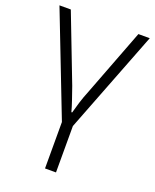

<svg xmlns="http://www.w3.org/2000/svg" viewBox="-144 -615 756 937"><g transform="rotate(20 234.5 -146.0)"><path d="M263 240H206V-1L0 -532H59L193 -184Q205 -150 216 -117.5Q227 -85 233 -62H237Q243 -85 253 -117.5Q263 -150 277 -184L410 -532H469L263 -1Z"/></g></svg>

Font: Noto Sans Light
Style: Regular
Weight: 300
Designer: Monotype Design Team
Foundry: Monotype Imaging Inc.
Version: Version 2.007